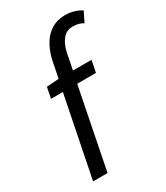

<svg xmlns="http://www.w3.org/2000/svg" viewBox="-182 -802 760 880"><g transform="rotate(-30 198.5 -362.0)"><path d="M42.8 0 127.7 -424H65L76.3 -481.4L141.1 -486.1L157 -567.1Q167 -615.9 187.7 -651.1Q208.4 -686.2 239.3 -705.3Q270.3 -724.4 311.1 -724.4Q337.3 -724.4 358.9 -717.7Q380.5 -711.1 397.3 -700.2L371.3 -647.1Q361.2 -654 347.3 -657.8Q333.4 -661.6 315.8 -661.6Q283.5 -661.6 262.9 -636.9Q242.2 -612.2 233.5 -569.3L216.9 -486.1H315.3L302.7 -424H203.5L119.4 0Z"/></g></svg>

Font: Source Sans Variable
Style: Italic
Weight: 200
Italic angle: -11°
Designer: Paul D. Hunt
Foundry: Adobe Systems Incorporated
Version: Version 3.006;hotconv 1.0.111;makeotfexe 2.5.65597